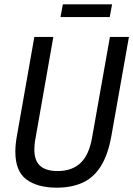

<svg xmlns="http://www.w3.org/2000/svg" viewBox="-20 -857 617 889"><path d="M243 12Q154 12 102.5 -26Q51 -64 51 -155Q51 -172 53 -191.5Q55 -211 59 -232L139 -686H227L145 -220Q142 -206 140.5 -191Q139 -176 139 -165Q139 -113 166 -89Q193 -65 247 -65Q313 -65 352.5 -102Q392 -139 406 -218L489 -686H577L496 -229Q480 -139 446 -86Q412 -33 361 -10.5Q310 12 243 12ZM260 -778 271 -837H499L488 -778Z"/></svg>

Font: Archivo Condensed
Style: Italic
Weight: 400
Width: 3
Italic angle: -10°
Designer: Hector Gatti
Foundry: Omnibus-Type
Version: Version 2.001